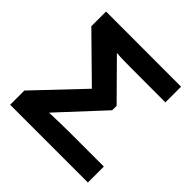

<svg xmlns="http://www.w3.org/2000/svg" viewBox="-181 -849 1001 1001"><g transform="rotate(45 319.0 -348.5)"><path d="M608.4 0H35.2V-105L277.3 -360.4L44.9 -588.9V-697.3L598.6 -696.8V-581.1L344.2 -581.5Q324.7 -581.5 293.7 -582Q262.7 -582.5 237.8 -584.5L431.6 -388.7V-356L207.5 -114.3Q245.1 -115.7 286.9 -116.7Q328.6 -117.7 370.1 -117.7H608.4Z"/></g></svg>

Font: Lunasima
Style: Bold
Weight: 700
Designer: The DocRepair Project, Monotype Design Team
Foundry: Google
Version: Version 2.009